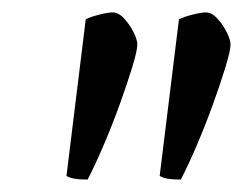

<svg xmlns="http://www.w3.org/2000/svg" viewBox="-20 -724 391 309"><path d="M121 -435Q95 -435 87 -441L118 -693Q126 -697 140 -700.5Q154 -704 161 -704Q171 -704 180 -694Q189 -684 195 -672Q201 -660 201 -652Q201 -643 193 -616.5Q185 -590 172.5 -555.5Q160 -521 146 -488.5Q132 -456 121 -435ZM271 -435Q245 -435 237 -441L268 -693Q276 -697 290 -700.5Q304 -704 311 -704Q321 -704 330 -694Q339 -684 345 -672Q351 -660 351 -652Q351 -643 343 -616.5Q335 -590 322.5 -555.5Q310 -521 296 -488.5Q282 -456 271 -435Z"/></svg>

Font: Texturina 72pt 72pt Medium
Style: Italic
Weight: 500
Italic angle: -11°
Designer: Guillermo Torres Carreño
Foundry: Omnibus-Type
Version: Version 1.002; ttfautohint (v1.8.3)